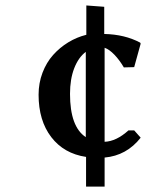

<svg xmlns="http://www.w3.org/2000/svg" viewBox="-20 -672 540 707"><path d="M297.9 -651.9 363.8 -647V-546.9Q439 -545.4 496.1 -515.1L498 -511.2L474.1 -424.8L436 -423.8Q419.9 -451.2 401.1 -470.7Q382.3 -490.2 365.2 -496.1V-149.9Q408.2 -151.4 453.1 -191.9H474.1L498 -165Q446.3 -99.1 365.2 -91.8V15.1H296.9V-94.2Q215.3 -106.4 168.7 -167.2Q122.1 -228 122.1 -323.2Q122.1 -366.2 136.5 -404.1Q150.9 -441.9 175.5 -469.5Q200.2 -497.1 231.4 -516.1Q262.7 -535.2 297.9 -543.9ZM295.9 -167V-481Q269 -460.9 253.4 -420.9Q237.8 -380.9 237.8 -326.2Q237.8 -205.1 295.9 -167Z"/></svg>

Font: Linear Smooth
Style: Bold
Weight: 700
Designer: Philipp H. Poll, Flanker
Foundry: Philipp H. Poll, reworked by Flanker
Version: Version 1.061 | FøM Fix